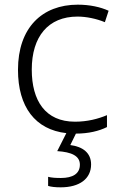

<svg xmlns="http://www.w3.org/2000/svg" viewBox="-20 -562 516 822"><path d="M370 142C370 92 334 66 281 59L305 10C359 10 404 -1 438 -18V-69C400 -53 354 -41 301 -41C174 -41 116 -131 116 -264C116 -405 186 -491 312 -491C349 -491 393 -482 429 -467L445 -516C410 -532 364 -542 313 -542C160 -542 57 -443 57 -263C57 -104 131 -7 264 8L225 85C286 89 322 105 322 143C322 182 291 200 241 200C219 200 201 199 186 195V234C199 238 217 240 240 240C321 240 370 203 370 142Z"/></svg>

Font: Noto Sans Gurmukhi Light
Style: Regular
Weight: 300
Designer: Jelle Bosma - Monotype Design Team
Foundry: Monotype Imaging Inc.
Version: Version 2.004